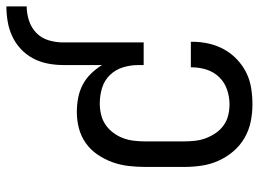

<svg xmlns="http://www.w3.org/2000/svg" viewBox="-122 -660 791 586"><g transform="rotate(-90 273.0 -367.5)"><path d="M247 8Q220 8 193.5 2.5Q167 -3 144 -16.5Q121 -30 103.5 -50.5Q86 -71 75 -95.5Q64 -120 60 -146.5Q56 -173 56 -200V-320Q56 -345 59 -370.5Q62 -396 70.5 -419.5Q79 -443 93.5 -464.5Q108 -486 128.5 -500.5Q149 -515 173.5 -521.5Q198 -528 224 -528Q245 -528 266.5 -524Q288 -520 307 -510Q326 -500 341 -484.5Q356 -469 367 -451V-570Q367 -593 371.5 -616.5Q376 -640 387 -661Q398 -682 415.5 -698.5Q433 -715 454.5 -725Q476 -735 499.5 -739Q523 -743 546 -743V-681Q524 -681 502.5 -674Q481 -667 465 -651.5Q449 -636 442.5 -614Q436 -592 436 -570V-324H367V-340Q367 -364 360 -387Q353 -410 336.5 -427Q320 -444 297 -451Q274 -458 250 -458Q233 -458 216 -454Q199 -450 185 -440.5Q171 -431 160.5 -417Q150 -403 144 -387Q138 -371 136 -354Q134 -337 134 -320V-200Q134 -183 136 -166Q138 -149 144 -133.5Q150 -118 159.5 -104Q169 -90 183 -80Q197 -70 213.5 -66Q230 -62 247 -62Q270 -62 292 -69.5Q314 -77 330 -93.5Q346 -110 353 -132Q360 -154 360 -177V-180H438V-175Q438 -150 432.5 -125.5Q427 -101 415 -79Q403 -57 384.5 -39.5Q366 -22 344 -11Q322 0 297 4Q272 8 247 8Z"/></g></svg>

Font: Huly
Style: Regular
Weight: 400
Designer: Belleve Invis
Foundry: Belleve Invis
Version: Version 33.2.5; ttfautohint (v1.8.4)